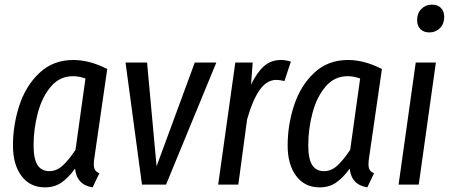

<svg xmlns="http://www.w3.org/2000/svg" viewBox="-20 -797 1938 829"><path d="M443 -499 388 -119Q385 -101 385 -88Q385 -73 390 -64Q395 -55 409 -49L380 12Q311 1 304 -69Q275 -29 245 -8.5Q215 12 174 12Q110 12 73 -37Q36 -86 36 -169Q36 -257 63.5 -341.5Q91 -426 150 -482Q209 -538 297 -538Q367 -538 443 -499ZM125 -169Q125 -111 142 -84.5Q159 -58 193 -58Q224 -58 250 -81.5Q276 -105 306 -150L349 -458Q322 -468 295 -468Q238 -468 200 -423.5Q162 -379 143.5 -310Q125 -241 125 -169Z M697 0H593L522 -527H615L656 -79L821 -527H914Z M1236 -531 1208 -447Q1188 -452 1173 -452Q1132 -452 1101.5 -409Q1071 -366 1047 -282L1009 0H922L996 -527H1071L1064 -432Q1090 -485 1120 -511.5Q1150 -538 1193 -538Q1213 -538 1236 -531Z M1629 -499 1574 -119Q1571 -101 1571 -88Q1571 -73 1576 -64Q1581 -55 1595 -49L1566 12Q1497 1 1490 -69Q1461 -29 1431 -8.5Q1401 12 1360 12Q1296 12 1259 -37Q1222 -86 1222 -169Q1222 -257 1249.5 -341.5Q1277 -426 1336 -482Q1395 -538 1483 -538Q1553 -538 1629 -499ZM1311 -169Q1311 -111 1328 -84.5Q1345 -58 1379 -58Q1410 -58 1436 -81.5Q1462 -105 1492 -150L1535 -458Q1508 -468 1481 -468Q1424 -468 1386 -423.5Q1348 -379 1329.5 -310Q1311 -241 1311 -169Z M1788 0H1701L1775 -527H1862ZM1781 -710Q1781 -740 1799.5 -758.5Q1818 -777 1845 -777Q1870 -777 1884 -762.5Q1898 -748 1898 -724Q1898 -694 1879.5 -675.5Q1861 -657 1834 -657Q1809 -657 1795 -671.5Q1781 -686 1781 -710Z"/></svg>

Font: Fira Sans Compressed
Style: Italic
Weight: 400
Width: 1
Italic angle: -8°
Designer: bBox Type GmbH & Carrois Corporate GbR & Edenspiekermann AG
Foundry: bBox Type GmbH & Carrois Corporate GbR & Edenspiekermann AG
Version: Version 4.301